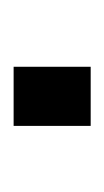

<svg xmlns="http://www.w3.org/2000/svg" viewBox="46 -354 156 289"><g transform="rotate(-90 124.5 -209.0)"><path d="M80 -267H169V-151H80Z"/></g></svg>

Font: Cairo Light
Style: Regular
Weight: 300
Designer: Mohamed Gaber, the designers of Titillium
Foundry: Kief Type Foundry
Version: Version 2.009; ttfautohint (v1.5.33-1714) -l 8 -r 50 -G 200 